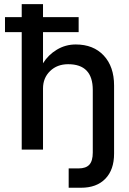

<svg xmlns="http://www.w3.org/2000/svg" viewBox="-20 -720 619 924"><path d="M426.5 -287Q426.5 -411 308 -411Q255 -411 221 -378Q187 -345 187 -294V0H84.5V-565.5H4V-637.5H84.5V-700H187V-637.5H358.5V-565.5H187V-415.5Q212.5 -456.5 254 -481.2Q295.5 -506 344.5 -506Q429.5 -506 479.2 -452.8Q529 -399.5 529 -308.5V19.5Q529 97 487 140.2Q445 183.5 370 183.5H310.5V90.5H358Q393.5 90.5 410 72.5Q426.5 54.5 426.5 14Z"/></svg>

Font: Overused Grotesk Medium
Style: Regular
Weight: 525
Version: Version 0.004